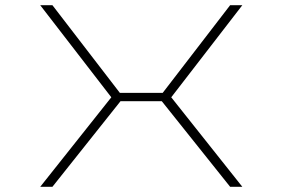

<svg xmlns="http://www.w3.org/2000/svg" viewBox="-20 -720 1140 740"><path d="M135 0 409 -345 135 -700H182L442 -362H607L867 -700H914L640 -345L914 0H867L603.5 -330H444.5L182 0Z"/></svg>

Font: Trispace Expanded Thin
Style: Regular
Weight: 100
Width: 7
Designer: Tyler Finck
Foundry: Etcetera Type Company
Version: Version 1.210; ttfautohint (v1.8.3)